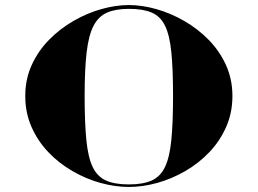

<svg xmlns="http://www.w3.org/2000/svg" viewBox="-20 -730 1020 760"><path d="M490 10Q435 10 377.5 -6Q320 -22 266.8 -52.8Q213.5 -83.5 171.5 -127.5Q129.5 -171.5 104.8 -227.5Q80 -283.5 80 -350Q80 -416.5 105.5 -472.5Q131 -528.5 174.2 -572.5Q217.5 -616.5 271 -647.2Q324.5 -678 381.2 -694Q438 -710 490 -710Q542 -710 598.8 -694Q655.5 -678 709 -647.2Q762.5 -616.5 805.8 -572.5Q849 -528.5 874.5 -472.5Q900 -416.5 900 -350Q900 -283.5 875.2 -227.5Q850.5 -171.5 808.5 -127.5Q766.5 -83.5 713.2 -52.8Q660 -22 602.5 -6Q545 10 490 10ZM490 -695Q438 -695 404 -680.2Q370 -665.5 350.5 -628.2Q331 -591 323 -523.5Q315 -456 315 -350Q315 -244.5 321.8 -176Q328.5 -107.5 346.8 -69.2Q365 -31 399.5 -15.5Q434 0 490 0Q546 0 580.5 -15.5Q615 -31 633.2 -69.2Q651.5 -107.5 658.2 -176Q665 -244.5 665 -350Q665 -456 658.2 -523.5Q651.5 -591 633.2 -628.2Q615 -665.5 580.5 -680.2Q546 -695 490 -695Z"/></svg>

Font: Engraving CC
Style: Bold
Weight: 700
Designer: indestructible type*
Foundry: Cowboy Collective
Version: Version 1.000